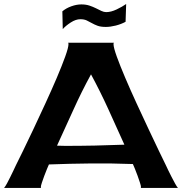

<svg xmlns="http://www.w3.org/2000/svg" viewBox="-25 -929 899 949"><path d="M670.9 0Q671.9 -1 671.9 -3.9Q671.9 -10.7 666.5 -26.9Q661.1 -43 654.8 -61Q648.4 -79.1 641.6 -95.2Q634.8 -111.3 631.8 -118.2Q528.3 -122.1 424.3 -121.1Q320.3 -120.1 216.8 -116.2Q213.9 -109.4 207 -93.3Q200.2 -77.1 193.8 -59.6Q187.5 -42 182.1 -26.4Q176.8 -10.7 176.8 -3.9Q176.8 -1 177.7 0H-4.9Q1 -6.8 9.3 -22Q17.6 -37.1 25.9 -54.2Q34.2 -71.3 42 -87.4Q49.8 -103.5 53.7 -112.3Q64.5 -133.8 87.9 -181.6Q111.3 -229.5 140.1 -290.5Q168.9 -351.6 199.7 -418.5Q230.5 -485.4 255.9 -544.9Q281.2 -604.5 297.4 -649.4Q313.5 -694.3 313.5 -710.9Q313.5 -712.9 313 -715.3Q312.5 -717.8 310.5 -717.8H539.1Q537.1 -717.8 536.6 -715.3Q536.1 -712.9 536.1 -710.9Q536.1 -694.3 552.2 -649.4Q568.4 -604.5 593.8 -544.9Q619.1 -485.4 649.9 -418.5Q680.7 -351.6 709.5 -290.5Q738.3 -229.5 761.2 -181.6Q784.2 -133.8 794.9 -112.3Q798.8 -103.5 806.6 -87.4Q814.5 -71.3 823.2 -54.2Q832 -37.1 840.3 -22Q848.6 -6.8 854.5 0ZM297.9 -208Q443.4 -208 589.8 -213.9Q549.8 -302.7 510.3 -389.6Q470.7 -476.6 424.8 -561.5Q377.9 -475.6 337.9 -386.7Q297.9 -297.9 256.8 -209ZM598.6 -909.2 595.7 -821.3Q574.2 -809.6 547.4 -802.7Q520.5 -795.9 498 -795.9Q472.7 -795.9 457 -801.8Q441.4 -807.6 428.7 -814.9Q416 -822.3 403.3 -828.1Q390.6 -834 372.1 -834Q349.6 -834 324.7 -817.9Q299.8 -801.8 285.2 -785.2L283.2 -873Q301.8 -888.7 327.6 -897.9Q353.5 -907.2 377 -907.2Q399.4 -907.2 417 -901.4Q434.6 -895.5 449.2 -888.2Q463.9 -880.9 476.1 -875Q488.3 -869.1 500 -869.1Q523.4 -869.1 551.3 -882.3Q579.1 -895.5 598.6 -909.2Z"/></svg>

Font: Cherry Cream Soda
Style: Regular
Weight: 400
Designer: Font Diner, Inc
Foundry: Font Diner, Inc
Version: Version 1.001